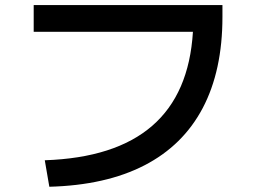

<svg xmlns="http://www.w3.org/2000/svg" viewBox="-20 -711 978 743"><path d="M726.6 -587.9H110.4V-691.4H840.8V-645.5Q840.8 -437.5 764.4 -292.7Q688 -147.9 538.6 -71Q389.2 5.9 170.9 11.7L153.3 -90.8Q425.8 -100.1 568.8 -223.9Q711.9 -347.7 726.6 -587.9Z"/></svg>

Font: Pretendard SemiBold
Style: Regular
Weight: 600
Designer: Base glyphs from Inter by Rasmus Andersson; Hangeul glyphs from Noto Sans CJK(Source Han Sans) by Jang Soo-young and Kan
Foundry: Kil Hyung-jin
Version: Version 1.309